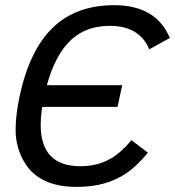

<svg xmlns="http://www.w3.org/2000/svg" viewBox="-20 -710 678 744"><path d="M435.5 -295.9H137.7L155.8 -379.9H453.6ZM277.3 14.2Q135.3 14.2 78.1 -75.7Q40.5 -134.8 40.5 -207Q40.5 -264.6 56.2 -337.9Q93.8 -514.2 183.8 -602.1Q273.9 -689.9 422.9 -689.9Q584.5 -689.9 638.2 -563L558.6 -519Q520 -609.9 405.8 -609.9Q304.2 -609.9 242.4 -542.2Q180.7 -474.6 151.4 -337.9Q137.7 -274.9 137.7 -226.1Q137.7 -65.9 291.5 -65.9Q349.1 -65.9 396.2 -88.6Q443.4 -111.3 489.3 -167L553.2 -118.2Q510.3 -66.4 471.2 -39.8Q432.1 -13.2 384.8 0.5Q337.4 14.2 277.3 14.2Z"/></svg>

Font: Cadman
Style: Italic
Weight: 400
Italic angle: -12°
Designer: Paul James MIller
Foundry: High-Logic / Made with FontCreator
Version: Version 2.114;March 28, 2021;FontCreator 13.0.0.2683 64-bit